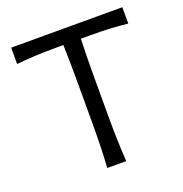

<svg xmlns="http://www.w3.org/2000/svg" viewBox="-134 -868 940 986"><g transform="rotate(-20 336.5 -375.0)"><path d="M285.6 0Q289.6 -62.5 291 -120.6Q292.5 -178.7 292.5 -248V-486.3Q292.5 -537.1 291.7 -581.3Q291 -625.5 289.6 -670.4H239.7Q175.8 -670.4 126.7 -667.5Q77.6 -664.6 33.2 -660.2V-749.5H640.6V-660.2Q596.7 -665 547.4 -667.7Q498 -670.4 434.1 -670.4H385.3Q383.8 -625.5 382.8 -581.3Q381.8 -537.1 381.8 -486.3V-248Q381.8 -178.7 383.5 -120.6Q385.3 -62.5 389.2 0Z"/></g></svg>

Font: Pinar-DS2-FD Regular
Style: Regular
Weight: 400
Designer: Amin Abedi
Version: Version 2.000